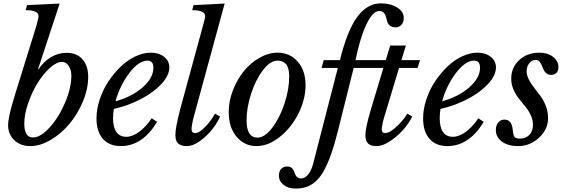

<svg xmlns="http://www.w3.org/2000/svg" viewBox="-20 -850 3332 1130"><path d="M331.1 -829.1 204.1 -443.8 207 -441.9Q236.3 -487.8 279.8 -513.4Q323.2 -539.1 372.1 -539.1Q432.1 -539.1 465.6 -501Q499 -462.9 499 -397Q499 -327.6 468.3 -253.7Q437.5 -179.7 389.6 -122.1Q341.8 -64.5 279.5 -27.3Q217.3 9.8 158.2 9.8Q101.1 9.8 64.5 -24.7Q27.8 -59.1 27.8 -113.8Q27.8 -165 70.8 -300.8L191.9 -690.9Q207 -744.1 207 -754.9Q207 -790 130.9 -790L139.2 -819.8ZM173.8 -41Q218.8 -41 272.5 -100.3Q326.2 -159.7 363 -246.1Q399.9 -332.5 399.9 -404.8Q399.9 -439 384 -462.4Q368.2 -485.8 345.2 -485.8Q312.5 -485.8 272.7 -449.5Q232.9 -413.1 200.2 -359.9Q167.5 -306.6 145.3 -241.5Q123 -176.3 123 -123Q123 -41 173.8 -41Z M872.6 -153.8 904.8 -132.8Q818.4 9.8 690.9 9.8Q623 9.8 585.4 -33Q547.9 -75.7 547.9 -152.8Q547.9 -206.5 566.4 -263.4Q585 -320.3 616.9 -368.9Q648.9 -417.5 689.2 -456.5Q729.5 -495.6 776.4 -517.8Q823.2 -540 867.7 -540Q915.5 -540 946 -515.6Q976.6 -491.2 976.6 -453.1Q976.6 -407.7 932.4 -358.4Q888.2 -309.1 812.7 -268.8Q737.3 -228.5 649.9 -209Q645.5 -180.7 645.5 -153.8Q645.5 -100.6 665.3 -72.8Q685.1 -44.9 722.7 -44.9Q759.3 -44.9 799.1 -74Q838.9 -103 872.6 -153.8ZM847.7 -493.2Q796.9 -493.2 741.5 -420.7Q686 -348.1 659.7 -253.9Q756.3 -280.3 819.6 -335.9Q882.8 -391.6 882.8 -451.2Q882.8 -493.2 847.7 -493.2Z M1039.1 -202.1 1172.4 -690.9Q1174.3 -698.7 1178.7 -714.1Q1183.1 -729.5 1185.3 -739.5Q1187.5 -749.5 1187.5 -754.9Q1187.5 -790 1111.3 -790L1119.1 -819.8L1302.2 -829.1L1123 -171.9Q1107.4 -114.3 1107.4 -89.8Q1107.4 -66.9 1128.4 -66.9Q1147.9 -66.9 1174.1 -90.3Q1200.2 -113.8 1217.5 -137.9Q1234.9 -162.1 1245.1 -181.2L1275.4 -164.1Q1244.6 -95.7 1185.5 -43Q1126.5 9.8 1080.1 9.8Q1045.4 9.8 1028.8 -5.6Q1012.2 -21 1012.2 -55.2Q1012.2 -97.2 1039.1 -202.1Z M1326.2 -190.9Q1326.2 -254.9 1350.8 -318.6Q1375.5 -382.3 1414.8 -430.9Q1454.1 -479.5 1507.1 -509.8Q1560.1 -540 1613.3 -540Q1686 -540 1732.2 -487.3Q1778.3 -434.6 1778.3 -348.1Q1778.3 -265.6 1736.6 -182.1Q1694.8 -98.6 1627 -44.4Q1559.1 9.8 1489.3 9.8Q1419.4 9.8 1372.8 -44.7Q1326.2 -99.1 1326.2 -190.9ZM1495.1 -40Q1538.1 -40 1582.5 -98.4Q1627 -156.7 1654.5 -241Q1682.1 -325.2 1682.1 -399.9Q1682.1 -449.7 1664.3 -471.4Q1646.5 -493.2 1613.3 -493.2Q1570.3 -493.2 1527.1 -436.3Q1483.9 -379.4 1457.5 -297.4Q1431.2 -215.3 1431.2 -142.1Q1431.2 -40 1495.1 -40Z M2061.5 -450.2 1967.3 -73.2Q1946.8 7.8 1925.8 65.4Q1904.8 123 1882.8 160.9Q1860.8 198.7 1834.5 220.7Q1808.1 242.7 1780.5 251.2Q1752.9 259.8 1717.3 259.8Q1676.3 259.8 1648.9 238Q1621.6 216.3 1621.6 184.1Q1621.6 159.2 1634.5 144.5Q1647.5 129.9 1670.4 129.9Q1689 129.9 1699.5 140.9Q1710 151.9 1713.1 165Q1716.3 178.2 1725.8 189.2Q1735.4 200.2 1752.4 200.2Q1775.4 200.2 1794.2 176.3Q1813 152.3 1823.2 112.8L1968.3 -450.2H1872.6L1885.3 -496.1H1980.5Q2023.9 -671.4 2082.8 -750.7Q2141.6 -830.1 2221.2 -830.1Q2279.8 -830.1 2318.1 -805.4Q2356.4 -780.8 2356.4 -744.1Q2356.4 -721.2 2343.3 -705.1Q2330.1 -689 2308.6 -689Q2287.1 -689 2275.1 -699Q2263.2 -709 2259 -723.1Q2254.9 -737.3 2251.5 -751.2Q2248 -765.1 2238.8 -775.1Q2229.5 -785.2 2212.4 -785.2Q2173.3 -785.2 2136 -705.6Q2098.6 -626 2072.3 -496.1H2250.5L2276.4 -582H2368.7L2342.3 -496.1H2451.7L2437.5 -450.2H2328.6L2244.6 -171.9Q2228 -118.7 2226.6 -89.8Q2226.6 -66.9 2246.6 -66.9Q2268.1 -66.9 2297.1 -90.3Q2326.2 -113.8 2346.2 -137.9Q2366.2 -162.1 2377.4 -181.2L2406.2 -164.1Q2371.6 -95.7 2308.1 -43Q2244.6 9.8 2196.3 9.8Q2161.6 9.8 2146 -5.6Q2130.4 -21 2130.4 -55.2Q2130.4 -95.7 2161.6 -202.1L2236.3 -450.2Z M2794.9 -153.8 2827.1 -132.8Q2740.7 9.8 2613.3 9.8Q2545.4 9.8 2507.8 -33Q2470.2 -75.7 2470.2 -152.8Q2470.2 -206.5 2488.8 -263.4Q2507.3 -320.3 2539.3 -368.9Q2571.3 -417.5 2611.6 -456.5Q2651.9 -495.6 2698.7 -517.8Q2745.6 -540 2790 -540Q2837.9 -540 2868.4 -515.6Q2898.9 -491.2 2898.9 -453.1Q2898.9 -407.7 2854.7 -358.4Q2810.5 -309.1 2735.1 -268.8Q2659.7 -228.5 2572.3 -209Q2567.9 -180.7 2567.9 -153.8Q2567.9 -100.6 2587.6 -72.8Q2607.4 -44.9 2645 -44.9Q2681.6 -44.9 2721.4 -74Q2761.2 -103 2794.9 -153.8ZM2770 -493.2Q2719.2 -493.2 2663.8 -420.7Q2608.4 -348.1 2582 -253.9Q2678.7 -280.3 2741.9 -335.9Q2805.2 -391.6 2805.2 -451.2Q2805.2 -493.2 2770 -493.2Z M2988.8 -387.2Q2988.8 -453.1 3035.9 -496.6Q3083 -540 3154.8 -540Q3203.1 -540 3234.9 -515.6Q3266.6 -491.2 3266.6 -454.1Q3266.6 -433.6 3254.9 -421.4Q3243.2 -409.2 3223.6 -409.2Q3207 -409.2 3195.8 -418.2Q3184.6 -427.2 3179 -440.2Q3173.3 -453.1 3168.2 -466.1Q3163.1 -479 3154.3 -488Q3145.5 -497.1 3131.8 -497.1Q3110.4 -497.1 3095 -478Q3079.6 -459 3079.6 -431.2Q3079.6 -406.7 3092.5 -381.6Q3105.5 -356.4 3124 -333.3Q3142.6 -310.1 3161.1 -284.9Q3179.7 -259.8 3192.6 -225.8Q3205.6 -191.9 3205.6 -154.8Q3205.6 -88.4 3152.1 -39.3Q3098.6 9.8 3029.8 9.8Q2970.7 9.8 2934.6 -16.1Q2898.4 -42 2898.4 -84Q2898.4 -112.3 2912.4 -129.2Q2926.3 -146 2948.7 -146Q2991.7 -146 2997.6 -86.9Q3000.5 -54.7 3008.3 -44.4Q3016.1 -34.2 3038.6 -34.2Q3074.7 -34.2 3095.7 -56.2Q3116.7 -78.1 3116.7 -115.2Q3116.7 -145 3103.5 -172.9Q3090.3 -200.7 3071.5 -223.4Q3052.7 -246.1 3033.9 -269.5Q3015.1 -293 3002 -323.5Q2988.8 -354 2988.8 -387.2Z"/></svg>

Font: Libre Baskerville
Style: Italic
Weight: 400
Designer: Pablo Impallari, Rodrigo Fuenzalida
Foundry: Pablo Impallari, Rodrigo Fuenzalida
Version: Version 1.000